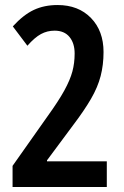

<svg xmlns="http://www.w3.org/2000/svg" viewBox="-20 -744 494 764"><path d="M405 0H30V-84L169 -281Q213 -342 236 -384Q259 -426 268 -459.5Q277 -493 277 -531Q277 -572 256.5 -597Q236 -622 197 -622Q168 -622 143 -608.5Q118 -595 89 -562L31 -639Q73 -685 114.5 -704.5Q156 -724 209 -724Q292 -724 342 -672.5Q392 -621 392 -537Q392 -486 380.5 -441.5Q369 -397 342 -350.5Q315 -304 271 -246L167 -106V-102H405Z"/></svg>

Font: Noto Sans Khmer UI ExtraCondensed SemiBold
Style: Regular
Weight: 600
Width: 2
Designer: Danh Hong and the Monotype Design Team
Foundry: Monotype Imaging Inc.
Version: Version 2.002; ttfautohint (v1.8.4.7-5d5b)